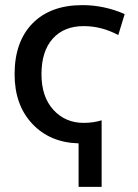

<svg xmlns="http://www.w3.org/2000/svg" viewBox="-20 -550 539 750"><path d="M307 -448Q230 -448 186 -399Q142 -350 142 -260Q142 -172 188.5 -121Q235 -70 307 -70Q344 -70 377 -80V180H287V10Q175 7 106 -66.5Q37 -140 37 -260Q37 -387 107 -458.5Q177 -530 302 -530Q387 -530 467 -495L442 -413Q377 -448 307 -448Z"/></svg>

Font: M PLUS 1p Medium
Style: Regular
Weight: 500
Version: Version 1.062